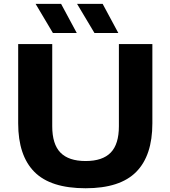

<svg xmlns="http://www.w3.org/2000/svg" viewBox="-20 -969 886 998"><path d="M74.5 -328V-740H251.5V-313Q251.5 -219.5 294.2 -175.8Q337 -132 425 -132Q513 -132 555.5 -175.8Q598 -219.5 598 -313V-740H772V-328Q772 -160.5 688 -75.5Q604 9.5 425 9.5Q243 9.5 158.8 -75.5Q74.5 -160.5 74.5 -328ZM255 -797.5 165 -949H297.5L379 -797.5ZM471 -797.5 380.5 -949H513.5L595 -797.5Z"/></svg>

Font: Encode Sans Expanded
Style: Bold
Weight: 700
Width: 7
Designer: Multiple Designers
Foundry: Impallari Type
Version: Version 2.000